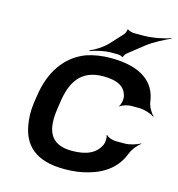

<svg xmlns="http://www.w3.org/2000/svg" viewBox="-133 -1050 1092 1176"><g transform="rotate(15 413.5 -462.5)"><path d="M397 -110C248 -110 228 -211 245 -332L252 -379C270 -507 322 -601 466 -601C561 -601 609 -571 620 -511C623 -495 617 -461 606 -450L609 -448C620 -459 656 -470 676 -470H730C761 -470 807 -455 824 -441L827 -444C810 -458 788 -495 784 -525C769 -647 672 -721 483 -721C427 -721 375 -713 328 -697C203 -649 126 -536 104 -378L97 -332C90 -279 92 -232 100 -190C121 -74 195 10 381 10C436 10 484 4 530 -9C635 -38 706 -96 739 -186C750 -214 778 -248 798 -261L796 -264C777 -251 729 -237 700 -237H642C621 -237 590 -248 583 -259L578 -256C586 -246 583 -212 576 -196C548 -138 491 -110 397 -110ZM521 -882 447 -802C421 -774 372 -744 342 -732L344 -728C374 -740 431 -754 473 -754H517C525 -754 545 -749 546 -745L551 -746C550 -751 560 -766 566 -771L663 -848C707 -883 776 -917 810 -932L808 -935C774 -921 698 -905 640 -905H577C567 -905 543 -912 539 -917L534 -916C537 -910 528 -889 521 -882Z"/></g></svg>

Font: Asimov
Style: EdgeWideIt
Weight: 500
Designer: Google
Version: Version 2.000980: 2014